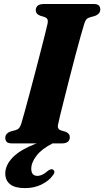

<svg xmlns="http://www.w3.org/2000/svg" viewBox="-20 -720 524 964"><path d="M272 -97Q265.5 -72 286 -65.5L309 -58.5Q330.5 -50 330.5 -32Q330.5 0 290 0H244Q191 26.5 164 61Q137 95.5 137 127Q137 163 167.5 163Q180.5 163 193.2 156.8Q206 150.5 218 139.5Q234 127 244 130.5Q250.5 132.5 252.8 140.8Q255 149 244 162Q226 187.5 189.2 206Q152.5 224.5 106 224.5Q55.5 224.5 31 205.2Q6.5 186 6.5 151Q6.5 109.5 43.5 70.8Q80.5 32 164 0H41.5Q20.5 0 13.5 -7.8Q6.5 -15.5 6.5 -27.5Q6.5 -40 14.2 -48.2Q22 -56.5 33 -60L58 -66.5Q70 -70 76.2 -77.5Q82.5 -85 87.5 -101.5Q93.5 -121.5 104.2 -160.2Q115 -199 128.2 -248.8Q141.5 -298.5 155.5 -351.8Q169.5 -405 182.2 -454.8Q195 -504.5 204.8 -543.2Q214.5 -582 219 -602Q224.5 -627.5 204.5 -634L181 -641.5Q159.5 -650 159.5 -668Q159.5 -700 202 -700H449Q469.5 -700 476.5 -692.2Q483.5 -684.5 483.5 -673Q483.5 -660.5 475.8 -652.2Q468 -644 456.5 -640L431 -633Q419 -629 413.5 -622.5Q408 -616 402.5 -599Q396 -578 384.2 -536Q372.5 -494 358.2 -440.5Q344 -387 329.8 -331Q315.5 -275 303 -225.2Q290.5 -175.5 282 -141Q273.5 -106.5 272 -97Z"/></svg>

Font: Fraunces 9pt
Style: Bold Italic
Weight: 700
Italic angle: -16°
Version: Version 1.000;[b76b70a41]